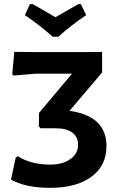

<svg xmlns="http://www.w3.org/2000/svg" viewBox="-20 -895 574 925"><path d="M370 -875 395 -822Q322 -773 261 -718H234Q167 -777 100 -822L124 -875H138Q148 -869 187 -847Q226 -825 247 -812Q260 -820 357 -875ZM221 10Q103 10 33 -30L56 -137L67 -142Q129 -102 222 -102Q282 -102 319 -128.5Q356 -155 356 -197Q356 -236 328 -256.5Q300 -277 248 -277H175L167 -287L168 -351L327 -540H153L45 -531L39 -538L49 -645L168 -644H410L472 -645V-546L315 -361Q493 -336 493 -191Q493 -97 420.5 -43.5Q348 10 221 10Z"/></svg>

Font: Alegreya Sans
Style: Bold
Weight: 700
Designer: Juan Pablo del Peral
Foundry: Huerta Tipografica
Version: Version 2.007